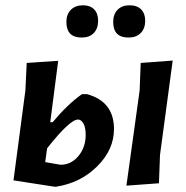

<svg xmlns="http://www.w3.org/2000/svg" viewBox="-20 -698 704 726"><path d="M294 -678Q321 -678 336 -662.5Q351 -647 351 -620Q351 -590 334.5 -573Q318 -556 289 -556Q231 -556 231 -615Q231 -644 248 -661Q265 -678 294 -678ZM470 -678Q498 -678 513.5 -662.5Q529 -647 529 -620Q529 -590 512 -573Q495 -556 466 -556Q408 -556 408 -615Q408 -644 424.5 -661Q441 -678 470 -678ZM633 -469 585 -112 581 -5 458 4 508 -356 512 -460ZM31 -16 76 -356 81 -460 200 -468 170 -236H179Q236 -304 290 -342H309Q411 -314 411 -210Q411 -132 347.5 -69Q284 -6 192 8H186ZM275 -246Q244 -246 158 -137L151 -85L209 -75Q249 -75 276.5 -108Q304 -141 304 -188Q304 -216 295.5 -231Q287 -246 275 -246Z"/></svg>

Font: Alegreya Sans SC
Style: Bold Italic
Weight: 700
Italic angle: -7°
Designer: Juan Pablo del Peral
Foundry: Huerta Tipografica
Version: Version 2.007